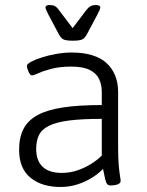

<svg xmlns="http://www.w3.org/2000/svg" viewBox="-20 -738 585 764"><path d="M221 6Q146 6 101 -31Q56 -68 56 -142Q56 -191 73.5 -225Q91 -259 129.5 -280Q168 -301 231 -310.5Q294 -320 385 -320V-373Q385 -400 374.5 -423Q364 -446 337.5 -459.5Q311 -473 263 -473Q219 -473 186 -464.5Q153 -456 133.5 -447Q114 -438 107 -438Q104 -438 100.5 -441.5Q97 -445 94 -451.5Q91 -458 89 -464.5Q87 -471 87 -476Q87 -483 103.5 -492Q120 -501 146.5 -509.5Q173 -518 204 -523.5Q235 -529 266 -529Q311 -529 346 -518.5Q381 -508 403.5 -487.5Q426 -467 438 -438Q450 -409 450 -372V-150Q450 -108 452.5 -80.5Q455 -53 457.5 -38Q460 -23 460 -17Q460 -13 456.5 -9.5Q453 -6 447 -4Q441 -2 434 -1Q427 0 420 0Q412 0 407 -5Q402 -10 398.5 -25Q395 -40 390 -66Q373 -48 347 -31.5Q321 -15 289 -4.5Q257 6 221 6ZM226 -50Q258 -50 286.5 -59.5Q315 -69 340.5 -84.5Q366 -100 385 -119V-265Q306 -265 255 -258.5Q204 -252 175 -237.5Q146 -223 135 -200.5Q124 -178 124 -145Q124 -99 149.5 -74.5Q175 -50 226 -50ZM362 -718Q370 -718 374.5 -715.5Q379 -713 379 -708Q379 -704 375 -695.5Q371 -687 367 -679L326 -602Q321 -593 315.5 -587Q310 -581 299.5 -578.5Q289 -576 270 -576Q251 -576 240.5 -578.5Q230 -581 224.5 -587Q219 -593 214 -602L173 -679Q168 -690 164.5 -697Q161 -704 161 -708Q161 -713 165 -715.5Q169 -718 177 -718Q190 -718 198 -714Q206 -710 216 -696L269 -626L322 -696Q333 -710 341.5 -714Q350 -718 362 -718Z"/></svg>

Font: Asap Light
Style: Regular
Weight: 300
Designer: Pablo Cosgaya
Foundry: Omnibus-Type
Version: Version 3.001